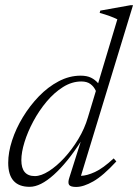

<svg xmlns="http://www.w3.org/2000/svg" viewBox="-20 -730 546 760"><path d="M440.5 -91Q388 -34 349.2 -12Q310.5 10 281.5 10Q258.5 10 253.2 1.2Q248 -7.5 254.5 -27L299.5 -169Q246 -86 193 -38.2Q140 9.5 97.5 9.5Q12.5 9.5 12.5 -85.5Q12.5 -127 27.8 -174Q43 -221 70.5 -266.2Q98 -311.5 134 -348.8Q170 -386 212.2 -408.2Q254.5 -430.5 299 -430.5Q324 -430.5 340.2 -422.5Q356.5 -414.5 368.5 -400.5L444.5 -653.5Q419 -666.5 374.5 -679L377 -688L497 -709.5H506.5L300.5 -34Q324 -34.5 356 -49.2Q388 -64 430 -103ZM64.5 -96Q64.5 -33 118 -33Q142.5 -33 173.2 -52.5Q204 -72 234.5 -105Q265 -138 290 -179.5Q315 -221 328 -265.5L359.5 -370Q352 -387 338.2 -397.2Q324.5 -407.5 302 -407.5Q264.5 -407.5 229.5 -385.5Q194.5 -363.5 164.5 -327.8Q134.5 -292 112 -250Q89.5 -208 77 -167.5Q64.5 -127 64.5 -96Z"/></svg>

Font: Newsreader 16pt Light
Style: Italic
Weight: 300
Italic angle: -17°
Designer: Hugues Gentile
Foundry: Production Type
Version: Version 1.003; ttfautohint (v1.8.3)